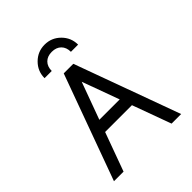

<svg xmlns="http://www.w3.org/2000/svg" viewBox="-231 -974 1107 1107"><g transform="rotate(-45 323.0 -420.0)"><path d="M596.7 0H518.6L432.1 -236.8H213.4L127 0H48.8L283.7 -644.5H361.8ZM405.8 -310.1 322.8 -537.1 239.7 -310.1ZM322.8 -839.8Q379.4 -839.8 419.4 -799.8Q459.5 -759.8 459.5 -703.1H400.9Q400.9 -739.3 379.9 -760.3Q358.9 -781.2 322.8 -781.2Q286.6 -781.2 265.6 -760.3Q244.6 -739.3 244.6 -703.1H186Q186 -759.8 226.1 -799.8Q266.1 -839.8 322.8 -839.8Z"/></g></svg>

Font: Catrinity
Style: Regular
Weight: 400
Designer: Alexander Lange
Foundry: High-Logic / Made with FontCreator
Version: Version 2.090;May 20, 2024;FontCreator 15.0.0.2974 64-bit